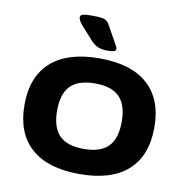

<svg xmlns="http://www.w3.org/2000/svg" viewBox="-81 -796 853 881"><g transform="rotate(10 345.5 -355.0)"><path d="M346 8Q198 8 120.5 -61Q43 -130 43 -262Q43 -393 120.5 -462Q198 -531 346 -531Q494 -531 571 -462Q648 -393 648 -262Q648 -130 571 -61Q494 8 346 8ZM346 -109Q423 -109 459.5 -146Q496 -183 496 -262Q496 -340 459.5 -377Q423 -414 346 -414Q268 -414 231.5 -377Q195 -340 195 -262Q195 -183 231.5 -146Q268 -109 346 -109ZM373 -572Q351 -572 333 -578.5Q315 -585 299 -602L242 -665Q234 -675 228.5 -684Q223 -693 223 -701Q223 -711 235 -714.5Q247 -718 276 -718Q307 -718 323 -715.5Q339 -713 347 -706Q355 -699 361 -687L401 -615Q407 -604 410.5 -598Q414 -592 414 -587Q414 -580 406.5 -576Q399 -572 373 -572Z"/></g></svg>

Font: Asap Expanded
Style: Bold
Weight: 700
Width: 7
Designer: Pablo Cosgaya
Foundry: Omnibus-Type
Version: Version 3.001; ttfautohint (v1.8.4.7-5d5b)